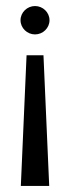

<svg xmlns="http://www.w3.org/2000/svg" viewBox="-20 -621 219 636"><path d="M48 -554C48 -528 70 -507 96 -507C122 -507 144 -528 144 -554C144 -580 122 -601 96 -601C70 -601 48 -580 48 -554ZM49 -5H143L124 -438H68Z"/></svg>

Font: Charger Sport
Style: LitExt
Weight: 300
Designer: Jasper
Foundry: Cannot Into Space Fonts
Version: Version 1.1